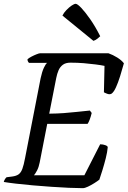

<svg xmlns="http://www.w3.org/2000/svg" viewBox="-29 -982 667 1002"><path d="M403.4 0Q373.7 0 330.6 -1.9Q287.5 -3.8 238.5 -7.2Q189.5 -10.5 141.2 -14.8Q92.9 -19.1 53.4 -23.7Q13.9 -28.4 -9.3 -32.4Q-7.3 -40.4 -3.2 -46.8Q1 -53.3 5.2 -57L34.1 -60.7Q55.8 -63.5 68 -72.1Q80.1 -80.8 87.6 -100.6Q95 -120.4 102 -157.9L182.9 -573.2Q190.4 -608.1 200.1 -628.6Q209.7 -649.1 217 -653.8H122.1Q120.1 -655.8 117.3 -660.6Q114.4 -665.4 114.4 -672.6Q121.1 -679.1 134.8 -686.3Q148.5 -693.5 161.8 -698.7Q175.2 -704 180.2 -704H537Q560 -696 582.8 -681.8Q605.5 -667.6 617.6 -651.7Q608.1 -616.6 597.6 -583.5Q587.1 -550.3 576.3 -526.5Q565.5 -502.6 554 -493.7Q544 -487.4 530.5 -492.6Q517 -497.7 513.3 -500.5L516.4 -638.2Q498.7 -642 470.1 -645.7Q441.5 -649.5 407.7 -652.3Q373.9 -655 338.5 -655Q314 -655 299.1 -644Q284.2 -632.9 276.5 -614.9Q268.8 -597 264.5 -574.9L227.9 -388.8Q269.3 -389.2 304.1 -391.8Q338.8 -394.3 372 -398Q405.3 -401.6 440 -405.1L449.6 -392.5Q444.6 -371.9 438.9 -357.2Q433.3 -342.5 428 -335.6H217.5L178.2 -134.5Q173.4 -109.6 164.4 -92.4Q155.3 -75.3 148.3 -67.3H411.3L493.7 -229Q508.5 -229 521.1 -224.2Q533.7 -219.5 533.2 -213.1Q531.2 -188.7 523.1 -156.7Q515.1 -124.8 505.8 -94.8Q496.5 -64.8 489.5 -44.4Q479.8 -36.6 463 -26.1Q446.2 -15.5 430 -7.9Q413.7 -0.2 403.4 0ZM458.6 -768.8 296.9 -900.6Q303.6 -915 317.5 -929.4Q331.3 -943.8 344.9 -953Q358.6 -962.1 365.8 -962.1Q374.8 -962.1 395.1 -940.9Q415.4 -919.6 441.9 -881.7Q468.5 -843.7 494 -792.9Q490 -788.9 479.9 -780.5Q469.8 -772.2 458.6 -768.8Z"/></svg>

Font: Texturina Medium
Style: Italic
Weight: 500
Italic angle: -11°
Designer: Guillermo Torres Carreño
Foundry: Omnibus-Type
Version: Version 1.002